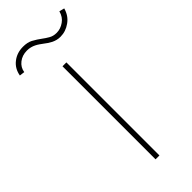

<svg xmlns="http://www.w3.org/2000/svg" viewBox="-288 -758 796 796"><g transform="rotate(-45 110.5 -359.5)"><path d="M0 0ZM122.2 0H99.4V-545.5H122.2ZM180.4 -637.8Q169 -637.8 159.4 -640.3Q149.9 -642.8 141.3 -647Q132.8 -651.3 125.2 -656.4Q117.5 -661.6 110.8 -666.9Q103.7 -672.2 96.2 -677.4Q88.8 -682.5 80.3 -686.8Q71.7 -691.1 62.1 -693.5Q52.6 -696 41.2 -696Q13.5 -696 -6.4 -680.4Q-26.3 -664.8 -29.8 -640.6L-52.6 -643.5Q-46.5 -678.3 -21 -698.2Q5 -718.8 41.2 -718.8Q66.1 -718.8 83.5 -709.9Q93.8 -704.2 103.2 -698.3Q112.6 -692.5 120.7 -686.1Q126.8 -681.5 133 -677.4Q139.2 -673.3 146 -669.4Q160.5 -660.5 180.4 -660.5Q203.5 -660.5 224.1 -675.1Q244.3 -688.9 251.4 -715.9L274.1 -710.2Q264.9 -676.1 237.9 -657Q211.3 -637.8 180.4 -637.8Z"/></g></svg>

Font: Linik Sans Thin
Style: Regular
Weight: 100
Designer: Fonts by Rasmus Andersson / Changes by Cristiano Sobral with parts from Marc Monis
Foundry: rsms
Version: Version 3.020; ttfautohint (v1.6)